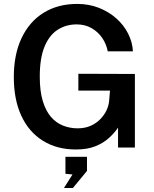

<svg xmlns="http://www.w3.org/2000/svg" viewBox="-20 -753 787 980"><path d="M367.5 10Q270.5 10 199 -34.5Q127.5 -79 89 -161.8Q50.5 -244.5 50.5 -359.5Q50.5 -475.5 90.5 -559.5Q130.5 -643.5 203.2 -688.2Q276 -733 374 -733Q434 -733 484.8 -713Q535.5 -693 573.8 -659Q612 -625 634 -581.5Q656 -538 658.5 -491H530Q523 -528 501.8 -559.2Q480.5 -590.5 447.2 -609.5Q414 -628.5 371.5 -628.5Q317 -628.5 274.2 -601Q231.5 -573.5 207.2 -514.8Q183 -456 183 -362.5Q183 -288.5 198.2 -237.8Q213.5 -187 240.2 -156.2Q267 -125.5 302 -111.8Q337 -98 376 -98Q414 -98 443 -111Q472 -124 492.2 -145Q512.5 -166 523.8 -190.2Q535 -214.5 537 -237.5L541.5 -290.5H380V-376.5L668.5 -375.5V0H582.5V-101.5Q564 -74 535.8 -48.5Q507.5 -23 466.8 -6.5Q426 10 367.5 10ZM306.5 206.5 350 137.5 314 134V47.5H424V119.5L352 206.5Z"/></svg>

Font: Public Sans SemiBold
Style: Regular
Weight: 600
Designer: The Public Sans Project Authors: Dan O. Williams and USWDS (Libre Franklin designed by Pablo Impallari and Rodrigo Fuenz
Version: Version 1.007